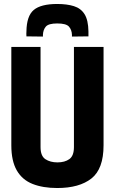

<svg xmlns="http://www.w3.org/2000/svg" viewBox="-20 -936 578 966"><path d="M37 -205V-700H184V-196Q184 -151 208.5 -135Q233 -119 269 -119Q306 -119 329 -135.5Q352 -152 352 -196V-700H501V-205Q501 -86 440 -38Q379 10 268 10Q196 10 144 -10.5Q92 -31 64.5 -78.5Q37 -126 37 -205ZM268 -916Q317 -916 352 -905Q387 -894 405.5 -864.5Q424 -835 425 -778Q425 -765 425 -753L342 -752Q342 -755 342 -756.5Q342 -758 342 -761Q341 -786 327 -802Q313 -818 268 -818Q224 -818 210.5 -802Q197 -786 196 -761V-752L113 -753Q112 -760 112.5 -766Q113 -772 113 -778Q114 -856 150 -886Q186 -916 268 -916Z"/></svg>

Font: Georama SemiCondensed
Style: Bold
Weight: 700
Width: 4
Designer: Jean-Baptiste Levee
Foundry: Production Type
Version: Version 1.000